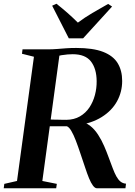

<svg xmlns="http://www.w3.org/2000/svg" viewBox="-34 -1007 724 1027"><path d="M-14 0 -11 -23.5 57 -39 147.5 -703.5 83.5 -719.5 86.5 -743H220.5Q247.5 -743 271.5 -745Q295.5 -747 320.2 -748.8Q345 -750.5 373.5 -750.5Q464 -750.5 517.8 -729.5Q571.5 -708.5 595.5 -669Q619.5 -629.5 619.5 -574Q619.5 -515.5 592 -465.2Q564.5 -415 509.8 -380.8Q455 -346.5 373 -335.5L391 -354.5Q422.5 -354 447 -335Q471.5 -316 490.5 -286.8Q509.5 -257.5 523.2 -225.5Q537 -193.5 546.5 -167Q559 -133.5 568.8 -107.5Q578.5 -81.5 588.5 -63.5Q598.5 -45.5 610.5 -35.8Q622.5 -26 640 -24.5L637 0H484Q474 0 463.2 -14.2Q452.5 -28.5 442.2 -53.5Q432 -78.5 422 -109Q408.5 -148.5 396 -186.2Q383.5 -224 371.5 -255.2Q359.5 -286.5 347.5 -306.8Q335.5 -327 324 -331.5Q316 -331.5 303 -331.5Q290 -331.5 275.2 -331.5Q260.5 -331.5 246.8 -331.5Q233 -331.5 223.5 -331.5L229 -368Q236.5 -367.5 249 -367.2Q261.5 -367 275.5 -366.8Q289.5 -366.5 301.5 -366.2Q313.5 -366 320.5 -366Q362.5 -366.5 393.5 -384.5Q424.5 -402.5 444.2 -432.2Q464 -462 473.8 -498.8Q483.5 -535.5 483 -573Q482.5 -639.5 452.5 -678.2Q422.5 -717 355 -717Q343.5 -717 327.2 -715.8Q311 -714.5 295.2 -711.8Q279.5 -709 269 -705L286 -727L192.5 -39L270 -23.5L266.5 0ZM334 -802 245 -976.5 268 -987Q298.5 -963 327.5 -937.5Q356.5 -912 382.5 -886Q418.5 -913 460 -937.5Q501.5 -962 544.5 -986L565.5 -972L410.5 -802Z"/></svg>

Font: Merriweather 120pt SemiBold
Style: Italic
Weight: 600
Italic angle: -7.8°
Version: Version 2.101